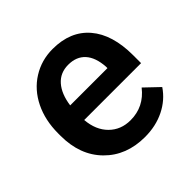

<svg xmlns="http://www.w3.org/2000/svg" viewBox="-143 -676 824 824"><g transform="rotate(-45 268.5 -264.0)"><path d="M293.5 9.8Q180.7 9.8 110.6 -61.3Q40.5 -132.3 40.5 -250.5V-265.1Q40.5 -344.2 71 -406.5Q101.6 -468.8 156.7 -503.4Q211.9 -538.1 279.8 -538.1Q387.7 -538.1 446.5 -469.2Q505.4 -400.4 505.4 -274.4V-226.6H160.2Q165.5 -161.1 203.9 -123Q242.2 -85 300.3 -85Q381.8 -85 433.1 -150.9L497.1 -89.8Q465.3 -42.5 412.4 -16.4Q359.4 9.8 293.5 9.8ZM279.3 -442.9Q230.5 -442.9 200.4 -408.7Q170.4 -374.5 162.1 -313.5H388.2V-322.3Q384.3 -381.8 356.4 -412.4Q328.6 -442.9 279.3 -442.9Z"/></g></svg>

Font: Vazir Medium UI
Style: Medium-UI
Weight: 500
Designer: Saber Rastikerdar
Foundry: Saber Rastikerdar
Version: Version 30.0.0